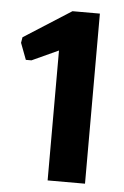

<svg xmlns="http://www.w3.org/2000/svg" viewBox="-45 -880 398 614"><g transform="rotate(5 154.0 -573.0)"><path d="M131 -717 46 -678H28L8 -731L11 -749L163 -846H251V-300H131Z"/></g></svg>

Font: Encode Sans Compressed
Style: Bold
Weight: 700
Designer: Pablo Impallari, Andres Torresi
Foundry: Pablo Impallari, Andres Torresi
Version: Version 1.000; ttfautohint (v1.00) -l 8 -r 50 -G 200 -x 14 -